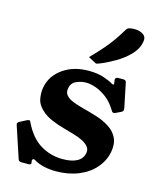

<svg xmlns="http://www.w3.org/2000/svg" viewBox="-106 -753 689 840"><g transform="rotate(15 238.5 -333.5)"><path d="M415 -304Q409 -301 406 -301Q399 -301 396 -307Q376 -341 351 -360.5Q326 -380 301 -389Q276 -398 255 -398Q232 -398 210.5 -388Q189 -378 185 -353Q181 -334 193 -321Q205 -308 226.5 -300Q248 -292 271 -286Q303 -278 336 -267.5Q369 -257 395 -240Q421 -223 433.5 -197Q446 -171 439 -133Q431 -92 402.5 -59Q374 -26 328.5 -7.5Q283 11 226 11Q199 11 173.5 5.5Q148 0 128 -12Q123 -15 121 -15Q115 -15 114 -9Q113 -8 113.5 -6Q114 -4 114 -2Q115 4 115 5Q114 12 103 12H71Q61 12 57 4L10 -138Q8 -144 8 -146Q10 -153 18 -157L47 -172Q54 -175 56 -175Q61 -175 64 -167Q95 -103 141 -75.5Q187 -48 241 -48Q282 -48 306 -61Q330 -74 335 -99Q339 -116 329 -128.5Q319 -141 301.5 -150Q284 -159 261.5 -165.5Q239 -172 218 -178Q147 -197 116 -222.5Q85 -248 79.5 -276Q74 -304 79 -330Q89 -383 136.5 -417Q184 -451 254 -451Q294 -451 324 -440.5Q354 -430 365 -422Q369 -420 371 -420Q374 -420 374 -423Q375 -425 374 -428Q373 -431 373 -435Q372 -439 372 -441.5Q372 -444 372 -445Q374 -454 386 -454H409Q420 -454 422 -444L445 -333Q445 -330 445 -328Q445 -326 445 -324Q444 -318 436 -314ZM238 -509Q273 -545 294 -569.5Q315 -594 330.5 -616.5Q346 -639 363 -667Q368 -675 378.5 -677Q389 -679 398 -679Q423 -679 439 -668Q455 -657 450 -634Q444 -601 417.5 -574Q391 -547 356.5 -527Q322 -507 292 -495Q288 -494 284 -492Q280 -490 276 -490Q273 -490 268 -493Z"/></g></svg>

Font: Young Serif Light
Style: Italic
Weight: 300
Italic angle: -10.979°
Designer: Bastien Sozeau
Foundry: NBR — Bastien Sozeau
Version: Version 5.001